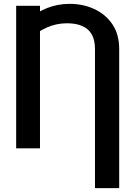

<svg xmlns="http://www.w3.org/2000/svg" viewBox="-20 -757 689 980"><path d="M588.4 203.1H464.8V-506.8Q464.8 -552.7 448.2 -581.5Q431.6 -610.4 399.7 -624.3Q367.7 -638.2 322.3 -638.2Q266.6 -638.2 217 -615.7Q167.5 -593.3 126 -552.7V-658.2Q165.5 -693.8 219.5 -715.6Q273.4 -737.3 336.4 -737.3Q403.8 -737.3 461.2 -710.9Q518.6 -684.6 553.5 -633.3Q588.4 -582 588.4 -506.8ZM184.1 -727.5V0H62.5V-727.5Z"/></svg>

Font: Inter
Style: 540
Weight: 540
Designer: Rasmus Andersson
Foundry: rsms
Version: Version 4.001;git-66647c0bb